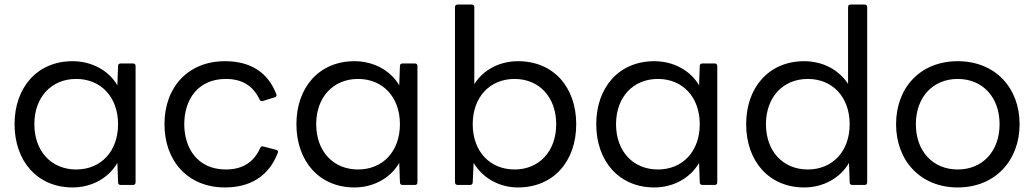

<svg xmlns="http://www.w3.org/2000/svg" viewBox="-20 -788 4545 844"><path d="M299 36C384 36 458 -6 496 -72L499 13C499 22 504 25 511 25H565C572 25 576 21 576 13V-498C576 -505 572 -509 565 -509H511C504 -509 499 -506 499 -498L496 -413C458 -478 384 -519 299 -519C144 -519 44 -404 44 -242C44 -80 144 36 299 36ZM315 -43C206 -43 131 -123 131 -242C131 -361 206 -441 315 -441C424 -441 499 -361 499 -242C499 -123 424 -43 315 -43Z M969 36C1079 36 1162 -13 1201 -116C1204 -122 1202 -127 1195 -129L1138 -144C1131 -146 1127 -144 1124 -138C1097 -76 1047 -43 973 -43C849 -43 790 -136 790 -242C790 -348 848 -441 973 -441C1045 -441 1093 -410 1121 -351C1124 -345 1128 -342 1135 -344L1187 -360C1195 -362 1197 -367 1195 -373C1158 -471 1080 -519 969 -519C807 -519 703 -405 703 -242C703 -80 806 36 969 36Z M1538 36C1623 36 1697 -6 1735 -72L1738 13C1738 22 1743 25 1750 25H1804C1811 25 1815 21 1815 13V-498C1815 -505 1811 -509 1804 -509H1750C1743 -509 1738 -506 1738 -498L1735 -413C1697 -478 1623 -519 1538 -519C1383 -519 1283 -404 1283 -242C1283 -80 1383 36 1538 36ZM1554 -43C1445 -43 1370 -123 1370 -242C1370 -361 1445 -441 1554 -441C1663 -441 1738 -361 1738 -242C1738 -123 1663 -43 1554 -43Z M2257 36C2414 36 2513 -80 2513 -242C2513 -404 2414 -519 2257 -519C2176 -519 2104 -481 2065 -418V-757C2065 -764 2061 -768 2054 -768H1992C1985 -768 1980 -764 1980 -757V13C1980 21 1985 25 1992 25H2046C2053 25 2058 22 2058 13L2062 -72C2101 -6 2174 36 2257 36ZM2242 -43C2133 -43 2058 -123 2058 -242C2058 -361 2133 -441 2242 -441C2350 -441 2425 -361 2425 -242C2425 -123 2350 -43 2242 -43Z M2856 36C2941 36 3015 -6 3053 -72L3056 13C3056 22 3061 25 3068 25H3122C3129 25 3133 21 3133 13V-498C3133 -505 3129 -509 3122 -509H3068C3061 -509 3056 -506 3056 -498L3053 -413C3015 -478 2941 -519 2856 -519C2701 -519 2601 -404 2601 -242C2601 -80 2701 36 2856 36ZM2872 -43C2763 -43 2688 -123 2688 -242C2688 -361 2763 -441 2872 -441C2981 -441 3056 -361 3056 -242C3056 -123 2981 -43 2872 -43Z M3515 36C3600 36 3674 -6 3712 -72L3715 13C3715 22 3720 25 3727 25H3781C3788 25 3792 21 3792 13V-757C3792 -764 3788 -768 3781 -768H3719C3712 -768 3708 -764 3708 -757V-419C3668 -481 3597 -519 3515 -519C3360 -519 3260 -404 3260 -242C3260 -80 3360 36 3515 36ZM3531 -43C3422 -43 3347 -123 3347 -242C3347 -361 3422 -441 3531 -441C3640 -441 3715 -361 3715 -242C3715 -123 3640 -43 3531 -43Z M4190 36C4354 36 4462 -82 4462 -242C4462 -403 4354 -519 4190 -519C4026 -519 3919 -403 3919 -242C3919 -82 4026 36 4190 36ZM4190 -43C4081 -43 4006 -123 4006 -242C4006 -361 4081 -441 4190 -441C4299 -441 4374 -361 4374 -242C4374 -123 4299 -43 4190 -43Z"/></svg>

Font: LINE Seed JP App_OTF Regular
Style: Regular
Weight: 400
Designer: LY Corporation & Fontrix & Fontworks
Version: Version 1.002